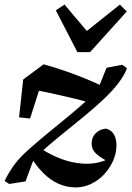

<svg xmlns="http://www.w3.org/2000/svg" viewBox="-22 -790 573 836"><path d="M308 26Q269 26 233.5 10.5Q198 -5 165.5 -37.5Q133 -70 104 -119L137 -156Q177 -128 215 -110.5Q253 -93 288 -85Q323 -77 357 -77Q377 -77 393.5 -80Q410 -83 424 -87.5Q438 -92 450 -98L446 -73L437 -93Q409 -108 393 -124.5Q377 -141 377 -164Q377 -193 395.5 -210.5Q414 -228 440 -230Q464 -223 474.5 -204Q485 -185 485 -157Q485 -122 470 -89Q455 -56 430.5 -30Q406 -4 374 11Q342 26 308 26ZM89 0 18 11 -2 -2Q13 -33 34 -64Q55 -95 95 -132Q133 -166 172 -198.5Q211 -231 250.5 -263Q290 -295 328 -328Q366 -361 402 -396L442 -495L510 -508L531 -493Q520 -463 493.5 -428Q467 -393 423 -352Q386 -318 348.5 -287Q311 -256 273 -225.5Q235 -195 198.5 -164Q162 -133 126 -100ZM61 -279 79 -444 168 -510Q215 -497 261.5 -481Q308 -465 353 -446.5Q398 -428 442 -406L378 -341Q334 -353 290.5 -363.5Q247 -374 203 -383.5Q159 -393 110 -402L168 -459L109 -274ZM259 -770 379 -628H322L500 -770L530 -740L370 -563H315L221 -745Z"/></svg>

Font: Source Serif 4 SemiBold
Style: Italic
Weight: 600
Italic angle: -12°
Designer: Frank Grießhammer
Foundry: Adobe Systems Incorporated
Version: Version 4.004;hotconv 1.0.116;makeotfexe 2.5.65601